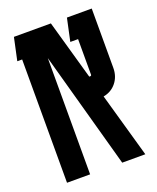

<svg xmlns="http://www.w3.org/2000/svg" viewBox="-117 -671 606 742"><g transform="rotate(-20 186.0 -300.0)"><path d="M30 0V-507H10L30 -600H182L251 -356H255Q260 -356 260 -361V-507H228L248 -600H350V-356Q350 -321 330 -296Q310 -271 277 -265L352 0H257L125 -478V0Z"/></g></svg>

Font: Karantina
Style: Regular
Weight: 400
Designer: Rony Koch
Foundry: Rony Koch
Version: Version 1.000; ttfautohint (v1.8.3)